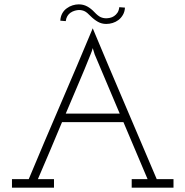

<svg xmlns="http://www.w3.org/2000/svg" viewBox="-20 -862 852 882"><path d="M524 -770Q536 -779 544.5 -793.5Q553 -808 554 -827L528 -829Q526 -813 519.5 -803.5Q513 -794 504 -788Q495 -782 485 -780Q475 -778 468 -778Q454 -778 442 -783.5Q430 -789 414 -806Q398 -823 380.5 -832.5Q363 -842 342 -842Q328 -842 313.5 -837.5Q299 -833 287 -824Q274 -815 266 -800.5Q258 -786 257 -767L282 -765Q284 -779 289.5 -788Q295 -797 303 -803Q313 -810 324 -813Q335 -816 343 -816Q357 -816 368.5 -810.5Q380 -805 396 -788Q412 -772 429.5 -762Q447 -752 468 -752Q483 -752 497.5 -756.5Q512 -761 524 -770ZM228 0V-39H154Q185 -111 210 -170Q235 -229 265 -301H547Q575 -235 602.5 -170Q630 -105 658 -39H585V0H777V-39H700Q626 -214 552.5 -385.5Q479 -557 406 -732Q333 -557 259 -385.5Q185 -214 112 -39H35V0ZM396 -612Q399 -620 401.5 -626Q404 -632 406 -641L415 -612L530 -340H282Q310 -407 339.5 -475.5Q369 -544 396 -612Z"/></svg>

Font: Josefin Slab Thin
Style: Regular
Weight: 400
Version: Version 2.000